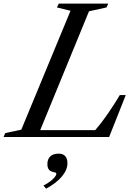

<svg xmlns="http://www.w3.org/2000/svg" viewBox="-86 -782 763 1096"><path d="M-65.5 0 -56 -22.5 35.5 -41.5 316.5 -720.5 239 -739.5 249.5 -761.5H532L522 -739.5L422 -717.5L143.5 -39H457.5Q498 -86.5 534.2 -139.8Q570.5 -193 598 -239.5H632L537 0ZM177 295 162 277Q182.5 267 199.2 254.5Q216 242 225.8 230Q235.5 218 235.5 210.5Q235.5 205 231.5 203.5Q227.5 202 213 198.5Q184.5 191.5 184.5 154.5Q184.5 127.5 200.5 111.2Q216.5 95 249.5 95Q273.5 95 286.2 109.2Q299 123.5 299 150Q299 187.5 267.2 225.5Q235.5 263.5 177 295Z"/></svg>

Font: Libre Caslon Text
Style: Italic
Weight: 400
Italic angle: -22.583°
Designer: Pablo Impallari, Rodrigo Fuenzalida, Katja Schimmel
Foundry: Pablo Impallari, Rodrigo Fuenzalida
Version: Version 2.000